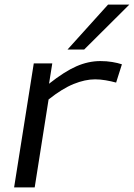

<svg xmlns="http://www.w3.org/2000/svg" viewBox="-20 -810 579 830"><path d="M206 -536 192 -448Q259 -501 310.5 -523.5Q362 -546 414 -546Q441 -546 465 -542Q489 -538 507 -532L482 -453Q460 -459 436.5 -463Q413 -467 391 -467Q348 -467 298.5 -447Q249 -427 190 -380L130 0H41L126 -536ZM272 -596 447 -790H539L344 -596Z"/></svg>

Font: Georama Extended
Style: Italic
Weight: 400
Width: 7
Italic angle: -9°
Designer: Jean-Baptiste Levee
Foundry: Production Type
Version: Version 1.000